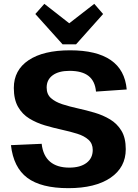

<svg xmlns="http://www.w3.org/2000/svg" viewBox="-20 -972 717 1000"><path d="M336 8Q194 8 122 -46Q50 -100 37 -216L197 -223Q204 -161 240.5 -130Q277 -99 341 -99Q398 -99 430.5 -123.5Q463 -148 463 -191Q463 -224 441 -244Q419 -264 382 -275.5Q345 -287 301.5 -296.5Q258 -306 214 -319Q170 -332 133 -354.5Q96 -377 74 -415.5Q52 -454 52 -514Q52 -607 129 -658.5Q206 -710 345 -710Q483 -710 557 -659Q631 -608 640 -506L480 -495Q475 -550 441 -576.5Q407 -603 342 -603Q286 -603 254.5 -580Q223 -557 223 -516Q223 -481 245.5 -461Q268 -441 305 -429Q342 -417 385.5 -407.5Q429 -398 473 -385Q517 -372 553.5 -350Q590 -328 612.5 -291Q635 -254 635 -195Q635 -100 555.5 -46Q476 8 336 8ZM517 -899 376 -741H306L164 -899L211 -952L385 -816H296L471 -952Z"/></svg>

Font: Pathway Extreme
Style: Bold
Weight: 700
Designer: Eduardo Rodriguez Tunni
Foundry: Eduardo Rodriguez Tunni
Version: Version 1.001;gftools[0.9.26]